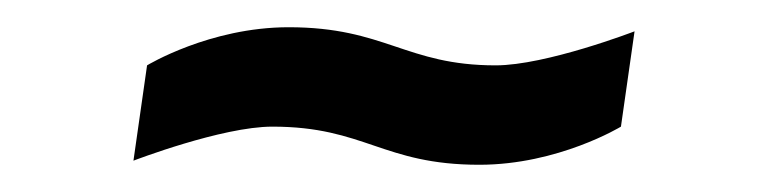

<svg xmlns="http://www.w3.org/2000/svg" viewBox="-20 -372 560 141"><path d="M436 -279 446 -349C446 -349 381 -324 344 -324C278 -324 263 -352 192 -352C134 -352 88 -324 88 -324L78 -254C78 -254 143 -279 180 -279C248 -279 261 -251 332 -251C390 -251 436 -279 436 -279Z"/></svg>

Font: Ropa Sans
Style: Italic
Weight: 400
Designer: Botio Nikoltchev
Foundry: Botjo Nikoltchev
Version: Version 1.002